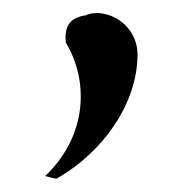

<svg xmlns="http://www.w3.org/2000/svg" viewBox="-20 -153 280 289"><path d="M187 -71C187 -103 163 -129 132 -133C125 -134 117 -133 111 -131L110 -130H109C84 -126 77 -113 79 -89C113 -33 113 50 48 112C53 113 59 115 65 116C137 75 187 1 187 -71Z"/></svg>

Font: Bluebird
Style: LiNrw
Weight: 300
Designer: Jasper
Foundry: Cannot Into Space Fonts
Version: Version 0.98